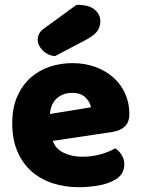

<svg xmlns="http://www.w3.org/2000/svg" viewBox="-20 -764 590 800"><path d="M309 16Q250 16 199.5 -0.5Q149 -17 111.5 -50Q74 -83 52.5 -133Q31 -183 31 -250Q31 -316 52.5 -363.5Q74 -411 109 -441.5Q144 -472 189 -486.5Q234 -501 281 -501Q334 -501 377.5 -485Q421 -469 452.5 -441Q484 -413 501.5 -374Q519 -335 519 -289Q519 -255 500 -237Q481 -219 447 -214L200 -177Q211 -144 245 -127.5Q279 -111 323 -111Q364 -111 400.5 -121.5Q437 -132 460 -146Q476 -136 487 -118Q498 -100 498 -80Q498 -35 456 -13Q424 4 384 10Q344 16 309 16ZM281 -377Q257 -377 239.5 -369Q222 -361 211 -348.5Q200 -336 194.5 -320.5Q189 -305 188 -289L359 -317Q356 -337 337 -357Q318 -377 281 -377ZM299 -744Q351 -744 374.5 -724Q398 -704 398 -676Q398 -650 384 -632.5Q370 -615 338 -598L209 -530Q179 -533 158 -554Q137 -575 137 -599Q137 -611 143 -623Q149 -635 163 -645Z"/></svg>

Font: BALOOCHETTANREGULAR
Style: Book
Weight: 400
Designer: Maithili Shingre and Ek Type
Foundry: Ek Type
Version: Version 1.100;PS 1.000;hotconv 1.0.88;makeotf.lib2.5.647800;